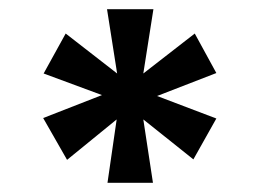

<svg xmlns="http://www.w3.org/2000/svg" viewBox="-20 -758 563 418"><path d="M214 -360 234 -498 126 -410 74 -501 202 -551 75 -598 123 -685 235 -598 213 -738H314L292 -598L404 -685L451 -599L322 -549L451 -500L401 -411L292 -498L313 -360Z"/></svg>

Font: DM Sans 10pt ExtraBold
Style: Regular
Weight: 800
Version: Version 4.004;gftools[0.9.30]